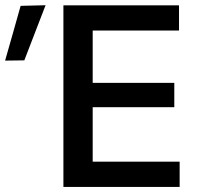

<svg xmlns="http://www.w3.org/2000/svg" viewBox="-105 -734 780 754"><path d="M144 0V-713H598V-614H259V-408.5H579.5V-313H259V-99H600.5V0ZM-85 -496Q-69.5 -550 -54.2 -604Q-39 -658 -24 -711L74 -713.5Q52.5 -658 31.8 -604.2Q11 -550.5 -9.5 -497Z"/></svg>

Font: Commissioner Medium
Style: Regular
Weight: 500
Designer: Kostas Bartsokas
Foundry: Kostas Bartsokas
Version: Version 1.000; ttfautohint (v1.8.3)